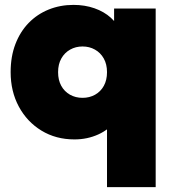

<svg xmlns="http://www.w3.org/2000/svg" viewBox="-20 -555 719 785"><path d="M417.5 210V-116L463.5 -70Q427.5 -26 382.2 -5.5Q337 15 284.5 15Q208.5 15 149.5 -21Q90.5 -57 57 -119.2Q23.5 -181.5 23.5 -260Q23.5 -324 43 -374.8Q62.5 -425.5 97.2 -461.2Q132 -497 179 -516Q226 -535 280.5 -535Q327 -535 366.2 -521.2Q405.5 -507.5 433.2 -482.5Q461 -457.5 473.5 -424L446.5 -379V-520H616.5V210ZM317.5 -155Q346 -155 368.8 -167.8Q391.5 -180.5 404.5 -204Q417.5 -227.5 417.5 -260Q417.5 -292.5 404.2 -316Q391 -339.5 368.2 -352.2Q345.5 -365 317.5 -365Q289.5 -365 266.8 -352.2Q244 -339.5 230.8 -316Q217.5 -292.5 217.5 -260Q217.5 -227.5 230.5 -204Q243.5 -180.5 266.2 -167.8Q289 -155 317.5 -155Z"/></svg>

Font: Geologica Cursive Black
Style: Regular
Weight: 900
Designer: Sindre Bremnes, Frode Helland
Foundry: Monokrom Skriftforlag AS
Version: Version 1.010;gftools[0.9.28]